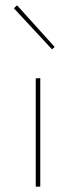

<svg xmlns="http://www.w3.org/2000/svg" viewBox="-20 -700 285 720"><path d="M114 -406 131 -407V0H114ZM32 -669 44 -680 185 -524 175 -515Z"/></svg>

Font: Ysabeau Thin
Style: Regular
Weight: 200
Designer: Christian Thalmann (Catharsis Fonts)
Version: Version 0.003